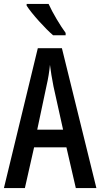

<svg xmlns="http://www.w3.org/2000/svg" viewBox="-20 -960 512 980"><path d="M228 -940H116V-931C142 -890 212 -813 251 -780H315V-792C289 -827 248 -895 228 -940ZM367 0H472L296 -714H173L0 0H107L154 -208H319ZM253 -519 302 -298H170L217 -520C226 -558 232 -597 235 -629C239 -597 245 -559 253 -519Z"/></svg>

Font: Noto Sans Arabic UI XCn Md
Style: Regular
Weight: 500
Width: 2
Designer: Monotype Design Team, Nadine Chahine and Nizar Qandah
Foundry: Monotype Imaging Inc.
Version: Version 2.010